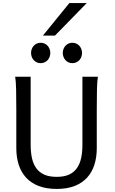

<svg xmlns="http://www.w3.org/2000/svg" viewBox="-20 -1209 743 1241"><path d="M612.8 -712.9Q607.9 -683.6 606.7 -630.1Q605.5 -576.7 605.5 -500.5V-251.5Q605.5 -191.9 589.8 -143.3Q574.2 -94.7 542.2 -60.1Q510.3 -25.4 461.4 -6.6Q412.6 12.2 346.7 12.2Q279.8 12.2 230.7 -6.6Q181.6 -25.4 149.4 -60.1Q117.2 -94.7 101.3 -143.3Q85.4 -191.9 85.4 -251.5V-500.5Q85.4 -572.8 84.2 -628.2Q83 -683.6 78.1 -712.9H178.2V-273.4Q178.2 -225.6 186.5 -187.3Q194.8 -148.9 214.4 -121.8Q233.9 -94.7 266.1 -80.3Q298.3 -65.9 346.7 -65.9Q394 -65.9 425.8 -80.3Q457.5 -94.7 476.8 -121.8Q496.1 -148.9 504.4 -187.3Q512.7 -225.6 512.7 -273.4V-712.9ZM180.7 -866.7Q180.7 -880.4 185.3 -892.3Q189.9 -904.3 198.2 -913.3Q206.5 -922.4 217.8 -927.5Q229 -932.6 242.7 -932.6Q256.3 -932.6 267.8 -927.5Q279.3 -922.4 287.6 -913.3Q295.9 -904.3 300.5 -892.3Q305.2 -880.4 305.2 -866.7Q305.2 -853 300.5 -841.1Q295.9 -829.1 287.6 -820.1Q279.3 -811 267.8 -805.9Q256.3 -800.8 242.7 -800.8Q229 -800.8 217.8 -805.9Q206.5 -811 198.2 -820.1Q189.9 -829.1 185.3 -841.1Q180.7 -853 180.7 -866.7ZM385.7 -866.7Q385.7 -880.4 390.4 -892.3Q395 -904.3 403.3 -913.3Q411.6 -922.4 422.9 -927.5Q434.1 -932.6 447.8 -932.6Q461.4 -932.6 472.9 -927.5Q484.4 -922.4 492.7 -913.3Q501 -904.3 505.6 -892.3Q510.3 -880.4 510.3 -866.7Q510.3 -853 505.6 -841.1Q501 -829.1 492.7 -820.1Q484.4 -811 472.9 -805.9Q461.4 -800.8 447.8 -800.8Q434.1 -800.8 422.9 -805.9Q411.6 -811 403.3 -820.1Q395 -829.1 390.4 -841.1Q385.7 -853 385.7 -866.7ZM540.5 -1189 335.4 -979H257.3L428.2 -1189Z"/></svg>

Font: Andika Basic
Style: Regular
Weight: 400
Designer: Annie Olsen & Victor Gaultney
Foundry: SIL International
Version: Version 1.000